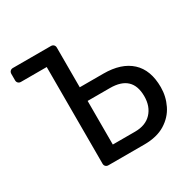

<svg xmlns="http://www.w3.org/2000/svg" viewBox="-154 -859 1023 1018"><g transform="rotate(-30 357.0 -350.0)"><path d="M228.7 0Q218.5 0 212.1 -6.4Q205.8 -12.7 205.8 -22.9V-614.7H48.1Q37.9 -614.7 31.5 -621.1Q25.1 -627.4 25.1 -637.6V-676.3Q25.1 -687.3 31.5 -693.6Q37.9 -700 48.1 -700H280.9Q291.1 -700 297.4 -693.6Q303.8 -687.3 303.8 -677.1V-434.1H448.4Q557.7 -434.1 617.1 -379.7Q676.4 -325.4 676.4 -219.8Q676.4 -163.4 651.7 -112.8Q627 -62.3 576.4 -31.2Q525.7 0 448.4 0ZM303.8 -83.6H440.3Q504.9 -83.6 540.7 -121.7Q576.5 -159.9 576.5 -221.9Q576.5 -286.3 542.6 -318.4Q508.7 -350.6 440.3 -350.6H303.8Z"/></g></svg>

Font: Rubik Light
Style: Regular
Weight: 300
Designer: Hubert and Fischer
Foundry: Hubert and Fischer
Version: Version 2.300;gftools[0.9.30]